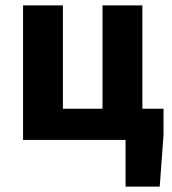

<svg xmlns="http://www.w3.org/2000/svg" viewBox="-20 -516 635 708"><path d="M65 0V-496H212V-115H358V-496H505V-115H583V-19L569 172H443V0Z"/></svg>

Font: Giro Regular
Style: Bold
Weight: 700
Designer: Paul D. Hunt
Foundry: Adobe Systems Incorporated
Version: Version 1.000;PS 1.0;hotconv 1.0.88;makeotf.lib2.5.647800